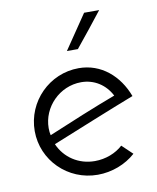

<svg xmlns="http://www.w3.org/2000/svg" viewBox="-74 -675 604 741"><g transform="rotate(-10 228.0 -304.5)"><path d="M358 -87C331 -62 291 -46 248 -46C184 -46 131 -82 107 -137C206 -177 343 -233 434 -268C403 -351 336 -410 248 -410C133 -410 39 -316 39 -200C39 -85 133 8 250 8C306 8 360 -13 399 -48ZM365 -282C287 -253 180 -209 97 -174C95 -182 94 -191 94 -202C94 -284 163 -355 248 -355C299 -355 342 -327 365 -282ZM258 -483C294 -527 330 -572 365 -617H306L215 -483Z"/></g></svg>

Font: Josefin Sans
Style: Regular
Weight: 400
Designer: Santiago Orozco
Foundry: Typemade
Version: 1.000